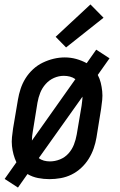

<svg xmlns="http://www.w3.org/2000/svg" viewBox="-20 -800 540 866"><path d="M61 46 1 7 54 -68Q46 -85 41 -103.5Q36 -122 34 -141.5Q32 -161 34 -181Q36 -201 39 -221L61 -351Q65 -375 73 -399.5Q81 -424 95 -446.5Q109 -469 129 -487.5Q149 -506 173 -517.5Q197 -529 222 -535Q247 -541 272 -541Q299 -541 324 -534Q349 -527 371 -515L414 -576L474 -537L421 -462Q430 -445 434.5 -426.5Q439 -408 441 -388.5Q443 -369 441 -349Q439 -329 436 -309L415 -179Q411 -155 402.5 -130.5Q394 -106 380 -83.5Q366 -61 346 -42.5Q326 -24 302.5 -12.5Q279 -1 253.5 3.5Q228 8 203 8Q177 8 151.5 3Q126 -2 104 -15ZM124 -166 320 -443Q309 -451 295.5 -454.5Q282 -458 268 -458Q245 -458 223.5 -448.5Q202 -439 186 -421Q170 -403 161.5 -381.5Q153 -360 149 -337L128 -207Q126 -197 125 -186.5Q124 -176 124 -166ZM205 -72Q228 -72 250.5 -81Q273 -90 289 -108Q305 -126 313.5 -148Q322 -170 326 -193L348 -323Q349 -333 350.5 -343.5Q352 -354 352 -364L155 -87Q165 -79 178 -75.5Q191 -72 205 -72ZM278 -586 231 -634 388 -780 447 -720Z"/></svg>

Font: Iosevka Slab Medium Oblique
Style: Regular
Weight: 500
Italic angle: -9°
Monospace: yes
Designer: Belleve Invis
Foundry: Belleve Invis
Version: Version 11.1.1; ttfautohint (v1.8.3)